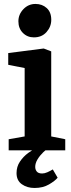

<svg xmlns="http://www.w3.org/2000/svg" viewBox="-20 -747 355 954"><path d="M23.1 0V-55.1L102.5 -69.1V-408.9L20.9 -425V-483.3L197.2 -506L234.5 -491.7V-69.1L304.2 -55.1V0ZM148.4 -561.3Q115.7 -561.3 93.6 -583.6Q71.4 -605.9 71.4 -641.2Q71.4 -675.4 96.2 -701.4Q121.1 -727.4 156.3 -727.4Q189.6 -727.4 212.1 -707Q234.7 -686.6 234.7 -648.7Q234.7 -614.3 211.2 -587.8Q187.8 -561.3 148.4 -561.3ZM151.4 187Q115 187 88.6 168.5Q62.2 150 62.2 113Q62.2 81 79 56Q95.7 31 120.1 13Q144.5 -5 168.3 -16H226.4Q210.9 -5.8 194.4 10Q177.9 25.9 166.5 44.8Q155 63.7 155 82.3Q155 95.8 162.9 105.4Q170.7 115 189.5 115Q201.6 115 215.3 108.9Q229.1 102.8 242.3 94.8L266.4 136Q253.2 152 223.2 169.5Q193.2 187 151.4 187Z"/></svg>

Font: Faustina Light
Style: Regular
Weight: 300
Designer: Alfonso Garcia
Foundry: http://www.omnibus-type.com
Version: Version 1.200